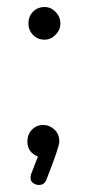

<svg xmlns="http://www.w3.org/2000/svg" viewBox="-20 -443 249 547"><path d="M103 -87Q121 -87 135 -74Q149 -61 149 -40Q149 -24 111 72Q105 84 91 84Q82 84 74.5 78.5Q67 73 67 65Q67 59 68 55L88 3Q58 -9 58 -40Q58 -60 71 -73.5Q84 -87 103 -87ZM107 -423Q125 -423 138.5 -409Q152 -395 152 -376Q152 -358 138.5 -344Q125 -330 107 -330Q87 -330 74 -343.5Q61 -357 61 -376Q61 -396 74 -409.5Q87 -423 107 -423Z"/></svg>

Font: Dosis
Style: Regular
Weight: 400
Designer: Edgar Tolentino, Pablo Impallari, Igino Marini
Foundry: Edgar Tolentino, Pablo Impallari, Igino Marini
Version: Version 1.007